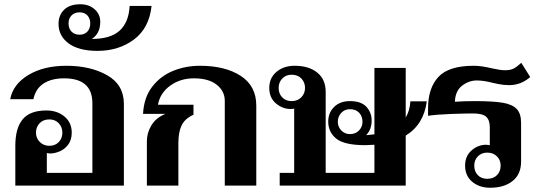

<svg xmlns="http://www.w3.org/2000/svg" viewBox="-20 -872 2536 902"><path d="M52 -187Q52 -270 86.5 -311.5Q121 -353 198 -353Q249 -353 283 -324.5Q317 -296 317 -249Q317 -214 300 -192Q283 -170 259.5 -160.5Q236 -151 216 -151Q210 -151 200 -153V-60H414V-387Q414 -504 281 -504Q222 -504 184.5 -479.5Q147 -455 137 -406H28Q41 -476 113 -519.5Q185 -563 292 -563Q405 -563 483.5 -518.5Q562 -474 562 -384V0H52ZM273 -249Q273 -275 256 -293Q239 -311 212 -311Q183 -311 166 -293Q149 -275 149 -249Q149 -223 167 -205Q185 -187 212 -187Q239 -187 256 -204.5Q273 -222 273 -249Z M255 -760Q255 -801 281.5 -826.5Q308 -852 357 -852Q398 -852 424.5 -828.5Q451 -805 451 -770Q451 -714 411 -689Q499 -689 542 -728Q585 -767 589 -844H692Q681 -740 609.5 -686.5Q538 -633 438 -633Q350 -633 302.5 -668Q255 -703 255 -760ZM404 -762Q404 -785 390.5 -799.5Q377 -814 354 -814Q330 -814 316 -799.5Q302 -785 302 -762Q302 -738 316 -723.5Q330 -709 354 -709Q377 -709 390.5 -723.5Q404 -738 404 -762Z M670 -208Q670 -248 691.5 -283.5Q713 -319 757 -337H652Q656 -414 695 -464.5Q734 -515 793 -539Q852 -563 919 -563Q1038 -563 1111 -515.5Q1184 -468 1184 -376V0H1036V-398Q1036 -444 998 -474Q960 -504 891 -504Q827 -504 779.5 -469.5Q732 -435 722 -380H889V-333Q849 -315 833.5 -283.5Q818 -252 818 -200V0H670Z M1886 -235V0H1294V-60H1362V-362Q1357 -360 1345 -360Q1307 -360 1276 -386.5Q1245 -413 1245 -459Q1245 -506 1279 -534.5Q1313 -563 1364 -563Q1431 -563 1470.5 -531Q1510 -499 1510 -441V-60H1739V-192Q1711 -190 1697 -190Q1598 -190 1560 -220.5Q1522 -251 1522 -301Q1522 -342 1549.5 -369.5Q1577 -397 1624 -397Q1677 -397 1701.5 -370Q1726 -343 1726 -306Q1726 -263 1700 -237Q1726 -239 1739 -241V-553H1886V-320Q1905 -351 1908 -396H1985Q1971 -287 1886 -235ZM1413 -459Q1413 -485 1396 -503Q1379 -521 1350 -521Q1323 -521 1306 -503Q1289 -485 1289 -459Q1289 -432 1306 -414.5Q1323 -397 1350 -397Q1378 -397 1395.5 -415Q1413 -433 1413 -459ZM1683 -300Q1683 -325 1667.5 -342Q1652 -359 1624 -359Q1599 -359 1583 -341.5Q1567 -324 1567 -300Q1567 -276 1583.5 -259Q1600 -242 1624 -242Q1650 -242 1666.5 -259Q1683 -276 1683 -300Z M2165 -94Q2165 -139 2195.5 -165.5Q2226 -192 2264 -192Q2269 -192 2281 -190V-274Q2281 -308 2264 -323.5Q2247 -339 2202 -339Q2163 -339 2096.5 -336.5Q2030 -334 1991 -328V-364Q1991 -458 2039.5 -510.5Q2088 -563 2206 -563Q2241 -563 2291 -551Q2331 -542 2352 -542Q2375 -542 2390 -548.5Q2405 -555 2429 -577L2471 -510Q2427 -472 2372 -472Q2346 -472 2322 -477Q2298 -482 2294 -483Q2252 -494 2220 -494Q2183 -494 2151 -469.5Q2119 -445 2117 -394Q2159 -397 2211 -397Q2296 -397 2341 -389.5Q2386 -382 2407 -360.5Q2428 -339 2428 -295V-112Q2428 -54 2388.5 -22Q2349 10 2283 10Q2232 10 2198.5 -18Q2165 -46 2165 -94ZM2332 -94Q2332 -120 2314.5 -137.5Q2297 -155 2269 -155Q2242 -155 2225 -137.5Q2208 -120 2208 -94Q2208 -67 2224.5 -49.5Q2241 -32 2269 -32Q2298 -32 2315 -49.5Q2332 -67 2332 -94Z"/></svg>

Font: Taviraj DemiBold
Style: Regular
Weight: 600
Designer: Katatrad Team
Foundry: CadsonDemak
Version: Version 1.030